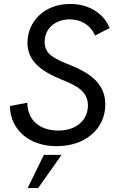

<svg xmlns="http://www.w3.org/2000/svg" viewBox="-20 -729 604 972"><path d="M267 11C410 11 513 -75 513 -200C513 -293 455 -351 339 -398C252 -433 206 -455 206 -517C206 -584 259 -631 334 -631C389 -631 438 -603 461 -549L535 -587C503 -666 425 -709 335 -709C202 -709 119 -617 119 -513C119 -430 173 -374 290 -327C369 -295 425 -267 425 -195C425 -125 371 -68 275 -68C188 -68 120 -114 118 -209L30 -192C33 -70 129 11 267 11ZM120 223H173L292 55H202Z"/></svg>

Font: HK Grotesk
Style: Italic
Weight: 400
Italic angle: -16°
Designer: Alfredo Marco Pradil
Foundry: Hanken Design Co.
Version: Version 3.001;FEAKit 1.0